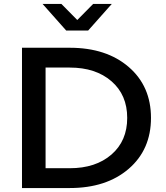

<svg xmlns="http://www.w3.org/2000/svg" viewBox="-20 -949 838 969"><path d="M91 0V-708H332Q517 -708 629.5 -611Q742 -514 742 -354Q742 -194 629.5 -97Q517 0 332 0ZM622 -354Q622 -470 542.5 -539Q463 -608 332 -608H210V-100H332Q463 -100 542.5 -169Q622 -238 622 -354ZM450 -929H544L425 -795H314L195 -929H290L370 -848Z"/></svg>

Font: Metropolitano Medium
Style: Regular
Weight: 500
Designer: Fonts by Alex Slobzheninov & Chris M. Simpson / Changes by Cristiano Sobral
Foundry: Fonts by Alex Slobzheninov & Chris M. Simpson / Changes by Cristiano Sobral
Version: Version 1.00;August 30, 2020;FontCreator 13.0.0.2681 64-bit